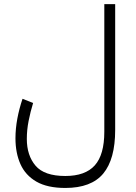

<svg xmlns="http://www.w3.org/2000/svg" viewBox="-20 -678 665 940"><path d="M543.9 -42Q543.9 101.6 485.4 171.9Q426.8 242.2 299.8 242.2Q211.9 242.2 158.2 211.2Q104.5 180.2 80.1 125.5Q55.7 70.8 55.7 -1Q55.7 -47.9 64.9 -97.4Q74.2 -147 90.3 -194.3L142.1 -173.8Q128.9 -130.9 120.1 -86.2Q111.3 -41.5 111.3 2Q111.3 83 154.1 133.3Q196.8 183.6 299.8 183.6Q397.5 183.6 444.1 131.6Q490.7 79.6 490.7 -33.2V-657.7H543.9Z"/></svg>

Font: Vazirmatn RD UI ExtraLight
Style: Regular
Weight: 200
Designer: Saber Rastikerdar
Foundry: Saber Rastikerdar
Version: Version 33.003